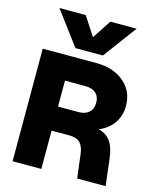

<svg xmlns="http://www.w3.org/2000/svg" viewBox="-130 -982 874 1071"><g transform="rotate(15 307.5 -446.5)"><path d="M380.9 -700.2H222.2L78.1 -893.1H230L300.8 -784.2L372.1 -893.1H523.9ZM314.9 -221.2H212.9V0H46.9V-649.9H356Q455.6 -649.9 516.8 -597.9Q578.1 -545.9 578.1 -460.9Q578.1 -403.8 548.1 -360.8Q518.1 -317.9 464.8 -296.9Q511.7 -284.2 535.2 -250.5Q558.6 -216.8 565.9 -152.8L584 0H419.9L402.8 -138.2Q397.5 -181.2 377.2 -201.2Q356.9 -221.2 314.9 -221.2ZM330.1 -509.8H212.9V-359.9H330.1Q369.6 -359.9 391.4 -379.9Q413.1 -399.9 413.1 -436Q413.1 -471.2 391.6 -490.5Q370.1 -509.8 330.1 -509.8Z"/></g></svg>

Font: Overused Grotesk ExtraBold
Style: Regular
Weight: 800
Version: Version 0.002